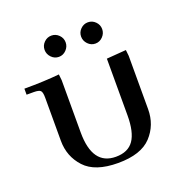

<svg xmlns="http://www.w3.org/2000/svg" viewBox="-114 -725 822 840"><g transform="rotate(-20 296.5 -305.0)"><path d="M22 -411V-439Q115 -439 185 -446L188 -418V-175Q188 -22 297 -22Q354 -22 380 -59.5Q406 -97 406 -175V-439L497 -446L500 -418V-170Q500 -96 452 -44.5Q404 7 297 7Q190 7 142 -45Q94 -97 94 -170V-371Q94 -396 87 -403.5Q80 -411 55 -411ZM177.5 -533Q163 -548 163 -568Q163 -588 177.5 -602.5Q192 -617 212 -617Q232 -617 246.5 -602.5Q261 -588 261 -568Q261 -548 246.5 -533Q232 -518 212 -518Q192 -518 177.5 -533ZM347.5 -533Q333 -548 333 -568Q333 -588 347.5 -602.5Q362 -617 382 -617Q402 -617 416.5 -602.5Q431 -588 431 -568Q431 -548 416.5 -533Q402 -518 382 -518Q362 -518 347.5 -533Z"/></g></svg>

Font: Dihjauti
Style: Bold
Weight: 700
Designer: T. Christopher White
Version: Version 3.0.0